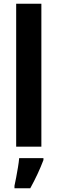

<svg xmlns="http://www.w3.org/2000/svg" viewBox="-20 -780 306 1021"><path d="M200 0H66V-760H200ZM211 71Q183 145 141 221H57V208Q61 190 66 163.5Q71 137 75.5 110Q80 83 82 61H211Z"/></svg>

Font: Noto Sans Gujarati Condensed
Style: Bold
Weight: 700
Width: 3
Designer: Jelle Bosma - Monotype Design Team, Universal Thirst
Foundry: Monotype Imaging Inc.
Version: Version 2.106; ttfautohint (v1.8.4.7-5d5b)